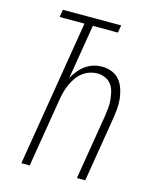

<svg xmlns="http://www.w3.org/2000/svg" viewBox="-111 -812 722 888"><g transform="rotate(15 250.0 -367.5)"><path d="M77 0 192 -699H73L79 -735H358L352 -699H232L189 -438Q199 -456 213 -473.5Q227 -491 244.5 -503.5Q262 -516 282.5 -522Q303 -528 323 -528Q348 -528 370.5 -519Q393 -510 407.5 -492Q422 -474 429.5 -451Q437 -428 439.5 -404Q442 -380 439.5 -355Q437 -330 433 -305L383 0H343L394 -310Q397 -330 399 -350Q401 -370 399 -389.5Q397 -409 392.5 -427.5Q388 -446 377 -461Q366 -476 348 -484Q330 -492 310 -492Q292 -492 273.5 -486Q255 -480 239.5 -468Q224 -456 212.5 -439.5Q201 -423 193 -405.5Q185 -388 180 -369.5Q175 -351 172 -333L117 0Z"/></g></svg>

Font: Iosevka Extralight Oblique
Style: Regular
Weight: 200
Italic angle: -9°
Monospace: yes
Designer: Belleve Invis
Foundry: Belleve Invis
Version: Version 32.5.0; ttfautohint (v1.8.4)